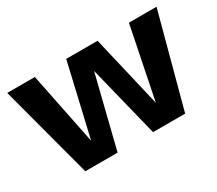

<svg xmlns="http://www.w3.org/2000/svg" viewBox="-97 -694 1008 891"><g transform="rotate(-30 407.0 -248.0)"><path d="M139 0 7 -496H155L236 -95H230L323 -496H491L585 -96L578 -95L659 -496H807L674 0H502L403 -399H411L312 0Z"/></g></svg>

Font: DM Sans 36pt Black
Style: Regular
Weight: 900
Designer: Colophon Foundry, Jonny Pinhorn
Foundry: Colophon Foundry
Version: Version 4.004;gftools[0.9.30]